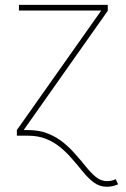

<svg xmlns="http://www.w3.org/2000/svg" viewBox="-20 -542 503 767"><path d="M47.4 0V-22.5L383.8 -499V-500H55.7V-522.5H410.6V-499L75.2 -23.4V0ZM407.7 204.1Q377.4 204.1 354.2 186.5Q331.1 168.9 309.6 142.1Q288.1 115.2 263.7 87.9Q243.7 64.9 219 44.9Q194.3 24.9 163.1 12.5Q131.8 0 90.3 0H64V-22.5H90.3Q136.2 -22.5 171.1 -8.5Q206.1 5.4 232.9 27.3Q259.8 49.3 280.3 73.2Q305.7 101.6 325.4 126.2Q345.2 150.9 364.7 166.3Q384.3 181.6 407.7 181.6Q416 181.6 424.6 179.9Q433.1 178.2 442.4 173.8L451.7 194.3Q440.4 199.2 429 201.7Q417.5 204.1 407.7 204.1Z"/></svg>

Font: Inter 28pt Thin
Style: Regular
Weight: 250
Designer: Rasmus Andersson
Foundry: rsms
Version: Version 4.001;git-66647c0bb